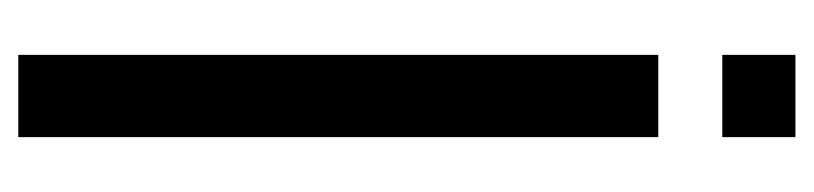

<svg xmlns="http://www.w3.org/2000/svg" viewBox="-360 -390 890 210"><g transform="rotate(90 85.0 -285.0)"><path d="M40 140V-560H130V140ZM40 -630V-710H130V-630Z"/></g></svg>

Font: Tektur Condensed
Style: Regular
Weight: 400
Width: 3
Designer: Adam Jagosz
Foundry: Adam Jagosz
Version: Version 1.005;gftools[0.9.30]